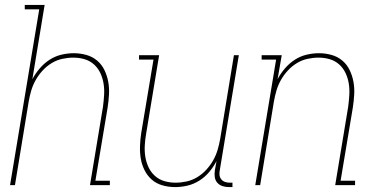

<svg xmlns="http://www.w3.org/2000/svg" viewBox="-20 -755 1540 783"><path d="M21 0 140 -717H81V-735H162L112 -432Q124 -455 142 -476Q160 -497 182.5 -511.5Q205 -526 230.5 -532Q256 -538 281 -538Q307 -538 332 -531Q357 -524 376 -508Q395 -492 406 -469Q417 -446 421.5 -421Q426 -396 424.5 -369.5Q423 -343 419 -317L369 -18H428V0H347L400 -320Q403 -343 404.5 -367Q406 -391 402.5 -413.5Q399 -436 389.5 -456.5Q380 -477 363.5 -492Q347 -507 325 -513.5Q303 -520 279 -520Q257 -520 234 -515Q211 -510 190.5 -497.5Q170 -485 153.5 -467Q137 -449 125.5 -428.5Q114 -408 107.5 -386Q101 -364 97 -341L41 0Z M694 8Q668 8 643 1Q618 -6 599.5 -22Q581 -38 569.5 -61Q558 -84 554 -109Q550 -134 551 -160.5Q552 -187 556 -213L606 -512H547V-530H629L576 -210Q572 -187 570.5 -163Q569 -139 572.5 -116.5Q576 -94 585.5 -73.5Q595 -53 611.5 -38Q628 -23 650 -16.5Q672 -10 696 -10Q718 -10 741 -15Q764 -20 784.5 -32.5Q805 -45 821.5 -63Q838 -81 849.5 -101.5Q861 -122 867.5 -144Q874 -166 878 -189L934 -530H954L876 -59Q874 -49 875.5 -39.5Q877 -30 883 -23Q889 -16 898 -13Q907 -10 917 -10H928V8H914Q900 8 887.5 4Q875 0 866.5 -9.5Q858 -19 856 -32Q854 -45 856 -59L863 -98Q851 -75 833.5 -54Q816 -33 793 -18.5Q770 -4 744.5 2Q719 8 694 8Z M1021 0 1106 -512H1047V-530H1129L1112 -432Q1124 -455 1142 -476Q1160 -497 1182.5 -511.5Q1205 -526 1230.5 -532Q1256 -538 1281 -538Q1307 -538 1332 -531Q1357 -524 1376 -508Q1395 -492 1406 -469Q1417 -446 1421.5 -421Q1426 -396 1424.5 -369.5Q1423 -343 1419 -317L1369 -18H1428V0H1347L1400 -320Q1403 -343 1404.5 -367Q1406 -391 1402.5 -413.5Q1399 -436 1389.5 -456.5Q1380 -477 1363.5 -492Q1347 -507 1325 -513.5Q1303 -520 1279 -520Q1257 -520 1234 -515Q1211 -510 1190.5 -497.5Q1170 -485 1153.5 -467Q1137 -449 1125.5 -428.5Q1114 -408 1107.5 -386Q1101 -364 1097 -341L1041 0Z"/></svg>

Font: Iosevka Slab Thin
Style: Italic
Weight: 100
Italic angle: -9°
Monospace: yes
Designer: Belleve Invis
Foundry: Belleve Invis
Version: Version 11.1.1; ttfautohint (v1.8.3)